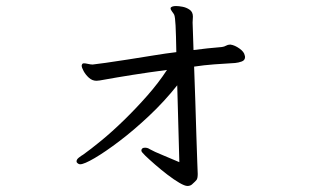

<svg xmlns="http://www.w3.org/2000/svg" viewBox="-20 -573 1040 637"><path d="M568 -290Q525 -236 474.5 -188.5Q424 -141 376.5 -105Q329 -69 294 -48.5Q259 -28 246 -28Q240 -28 235 -34Q234 -35 234 -38Q234 -44 241.5 -50Q249 -56 256 -60Q280 -77 316 -106.5Q352 -136 391.5 -174.5Q431 -213 468.5 -255.5Q506 -298 534 -341Q473 -333 419.5 -324.5Q366 -316 322 -308Q316 -307 310.5 -306Q305 -305 300 -305Q286 -305 275 -315Q264 -325 257.5 -337Q251 -349 251 -355Q251 -357 252.5 -360Q254 -363 258 -363Q263 -363 272 -361Q281 -359 286 -359H288Q299 -360 330.5 -364.5Q362 -369 404 -375.5Q446 -382 488.5 -389Q531 -396 565 -400Q564 -459 562.5 -488Q561 -517 558 -524Q556 -528 551 -534.5Q546 -541 546 -545V-547Q550 -553 564 -553Q573 -553 586 -550.5Q599 -548 609.5 -540.5Q620 -533 620 -518Q620 -514 619.5 -508.5Q619 -503 619 -498Q619 -494 620 -469Q621 -444 622 -407Q645 -410 668 -412.5Q691 -415 716 -417Q724 -418 730 -421.5Q736 -425 743 -425H745Q759 -423 774.5 -412Q790 -401 792 -389Q792 -388 792.5 -387Q793 -386 793 -384Q793 -373 782 -369Q771 -365 760 -364Q725 -362 691 -359.5Q657 -357 624 -352Q626 -298 628 -237.5Q630 -177 631.5 -123.5Q633 -70 634.5 -35Q636 0 636 4Q636 19 632 24Q628 29 620 36Q613 44 602 44Q593 44 575 33.5Q557 23 535.5 6.5Q514 -10 494.5 -27Q475 -44 462 -56.5Q449 -69 449 -73Q449 -83 461 -83Q470 -83 477 -78Q491 -70 520.5 -58Q550 -46 575 -35Z"/></svg>

Font: Moon Stars Kai T HW
Style: Regular
Weight: 400
Designer: GuiWonder
Version: Version 1.101